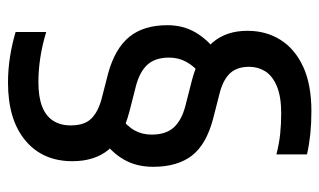

<svg xmlns="http://www.w3.org/2000/svg" viewBox="-179 -609 798 480"><g transform="rotate(90 220.0 -369.0)"><path d="M186.5 10Q154 10 122.2 5Q90.5 0 60 -9V-85.5Q93 -75.5 124 -70.8Q155 -66 185.5 -66Q222 -66 246 -75.2Q270 -84.5 281.8 -102.8Q293.5 -121 293.5 -146.5Q293.5 -180.5 277.2 -197.5Q261 -214.5 229 -223.5L163 -240.5Q101.5 -257.5 72.2 -293.2Q43 -329 43 -388.5Q43 -428 61.2 -459Q79.5 -490 109 -510.5L165.5 -471.5Q145 -455 134.5 -435.5Q124 -416 124 -392.5Q124 -359.5 140.5 -340Q157 -320.5 192.5 -310.5L259 -293.5Q326 -276 354.5 -241.2Q383 -206.5 383 -151Q383 -76.5 331 -33.2Q279 10 186.5 10ZM328.5 -226.5 273 -271Q296 -288 306.2 -306.8Q316.5 -325.5 316.5 -349Q316.5 -384.5 299 -404Q281.5 -423.5 246.5 -433L180 -450Q116 -467 86.5 -501.2Q57 -535.5 57 -588.5Q57 -635.5 79.8 -671.5Q102.5 -707.5 147 -728Q191.5 -748.5 258 -748.5Q288 -748.5 314.8 -745.8Q341.5 -743 366 -737.5V-661Q338.5 -668 314.2 -670.5Q290 -673 263.5 -673Q221 -673 195.2 -662Q169.5 -651 158.2 -633Q147 -615 147 -593Q147 -563.5 162.2 -546.2Q177.5 -529 209.5 -520L276 -503Q341 -486 369 -449.8Q397 -413.5 397 -353Q397 -310.5 378.5 -279Q360 -247.5 328.5 -226.5Z"/></g></svg>

Font: Encode Sans SC Condensed Medium
Style: Regular
Weight: 500
Width: 3
Designer: Multiple Designers
Foundry: Impallari Type
Version: Version 3.002